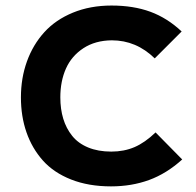

<svg xmlns="http://www.w3.org/2000/svg" viewBox="-20 -660 705 690"><path d="M539.1 -184.1 634.8 -86.9Q578.6 -36.1 515.9 -13.2Q453.1 9.8 378.9 9.8Q298.3 9.8 235.6 -14.9Q172.9 -39.6 134 -83.3Q95.2 -127 75.2 -184.3Q55.2 -241.7 55.2 -310.1Q55.2 -379.4 76.9 -439.5Q98.6 -499.5 139.2 -544.2Q179.7 -588.9 241.9 -614.5Q304.2 -640.1 380.9 -640.1Q459.5 -640.1 520.5 -617.7Q581.5 -595.2 632.8 -546.9L536.1 -450.2Q469.7 -515.1 381.8 -515.1Q322.3 -514.6 279.8 -486.8Q237.3 -459 217 -413.6Q196.8 -368.2 196.8 -310.1Q196.8 -268.1 207.3 -233.4Q217.8 -198.7 239.3 -171.9Q260.7 -145 296.6 -130.1Q332.5 -115.2 379.9 -115.2Q425.8 -115.2 463.4 -131.3Q501 -147.5 539.1 -184.1Z"/></svg>

Font: Sinkin Sans 600 SemiBold
Style: Regular
Weight: 600
Designer: Keith Bates
Foundry: K-Type
Version: Sinkin Sans (version 1.0)  by Keith Bates   •   © 2014   www